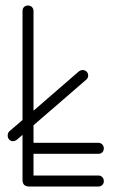

<svg xmlns="http://www.w3.org/2000/svg" viewBox="-20 -679 416 699"><path d="M41 -170Q34 -165 27 -165Q19 -165 13.5 -171Q8 -177 8 -185Q8 -195 14 -201L62 -242V-639Q62 -648 67.5 -653.5Q73 -659 82 -659Q90 -659 96 -653.5Q102 -648 102 -639V-276L267 -419Q274 -424 281 -424Q289 -424 295 -418.5Q301 -413 301 -404Q301 -395 294 -389L102 -223V-159H338Q347 -159 352.5 -153Q358 -147 358 -139Q358 -130 352.5 -124.5Q347 -119 338 -119H102V-40H338Q347 -40 352.5 -34Q358 -28 358 -20Q358 -11 352.5 -5.5Q347 0 338 0H86Q62 0 62 -24V-188Z"/></svg>

Font: Libertine Sup Light
Style: Regular
Weight: 300
Designer: Bastien Sozeau
Foundry: NBR — Bastien Sozeau
Version: Version 2.003; ttfautohint (v1.8.4.7-5d5b);gftools[0.9.33]